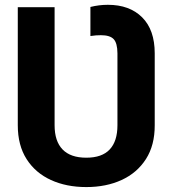

<svg xmlns="http://www.w3.org/2000/svg" viewBox="-20 -757 706 787"><path d="M333.7 9.8Q252.1 9.8 188.7 -19.2Q125.2 -48.2 89.1 -104.7Q52.9 -161.2 52.9 -243.6V-727.5H203.8V-243.6Q203.8 -178.3 236.4 -144.5Q269 -110.6 333.7 -110.6Q398.2 -110.6 429.8 -144.5Q461.4 -178.3 461.4 -243.6V-538.4Q461.1 -580.7 445.8 -596.7Q430.6 -612.7 393.8 -612.7Q384.8 -612.7 373.4 -612Q362 -611.2 350.6 -609.3V-728.5Q368.6 -732.9 386 -735.1Q403.4 -737.3 422.2 -737.3Q511.2 -737.3 562.7 -685.9Q614.2 -634.5 614.2 -538.4V-243.6Q614.5 -161.7 578.2 -105Q541.9 -48.4 478.6 -19.3Q415.2 9.8 333.7 9.8Z"/></svg>

Font: Adwaita Sans
Style: Regular
Weight: 400
Designer: Rasmus Andersson
Foundry: rsms
Version: Version 4.001;git-9221beed3